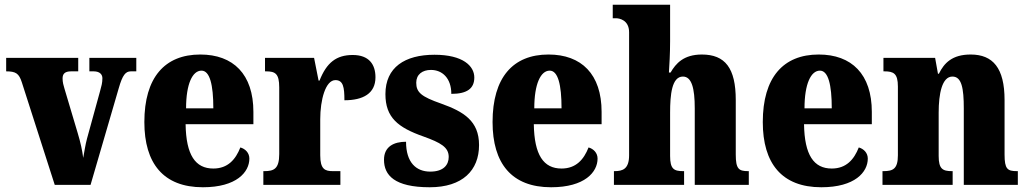

<svg xmlns="http://www.w3.org/2000/svg" viewBox="-20 -780 4335 810"><path d="M72 -433 211 0H362L481 -408C497 -464 510 -479 532 -479H555V-536H357V-479H375C402 -479 412 -465 412 -450C412 -430 408 -417 402 -395L347 -195C340 -169 336 -140 331 -114C327 -146 320 -178 308 -218L252 -406C248 -419 244 -433 244 -449C244 -468 253 -479 280 -479H310V-536H6V-479C47 -479 60 -470 72 -433Z M836 10C978 10 1032 -54 1032 -111C1032 -135 1015 -152 994 -158C974 -107 941 -69 880 -69C804 -69 765 -126 763 -256H1049V-308C1049 -467 964 -550 825 -550C675 -550 589 -453 589 -265C589 -91 669 10 836 10ZM880 -323H765C765 -426 792 -482 830 -482C865 -482 880 -423 880 -323Z M1091 0H1416V-58H1384C1351 -58 1331 -66 1331 -125V-277C1331 -358 1353 -442 1395 -442C1428 -442 1433 -412 1433 -357C1511 -357 1564 -385 1564 -454C1564 -508 1537 -548 1468 -548C1399 -548 1358 -516 1328 -440H1324L1305 -536H1098V-479H1102C1141 -479 1158 -470 1158 -411V-130C1158 -67 1135 -58 1095 -58H1091Z M1793 10C1931 10 2001 -61 2001 -168C2001 -270 1936 -309 1841 -343C1758 -372 1736 -390 1736 -431C1736 -466 1762 -485 1798 -485C1846 -485 1884 -450 1884 -384C1951 -384 1981 -407 1981 -453C1981 -501 1934 -549 1813 -549C1688 -549 1606 -496 1606 -383C1606 -284 1659 -242 1767 -204C1839 -178 1873 -159 1873 -118C1873 -85 1852 -56 1795 -56C1736 -56 1693 -94 1693 -182C1642 -182 1600 -162 1600 -106C1600 -41 1644 10 1793 10Z M2305 10C2447 10 2501 -54 2501 -111C2501 -135 2484 -152 2463 -158C2443 -107 2410 -69 2349 -69C2273 -69 2234 -126 2232 -256H2518V-308C2518 -467 2433 -550 2294 -550C2144 -550 2058 -453 2058 -265C2058 -91 2138 10 2305 10ZM2349 -323H2234C2234 -426 2261 -482 2299 -482C2334 -482 2349 -423 2349 -323Z M2570 0H2866V-58H2862C2823 -58 2807 -67 2807 -122V-305C2807 -380 2814 -457 2861 -457C2898 -457 2911 -408 2911 -323V0H3139V-58H3136C3097 -58 3084 -67 3084 -128V-358C3084 -493 3039 -550 2941 -550C2864 -550 2831 -512 2809 -474H2802C2804 -504 2807 -555 2807 -606V-760H2565V-703H2579C2592 -703 2634 -696 2634 -644V-125C2634 -67 2607 -58 2573 -58H2570Z M3445 10C3587 10 3641 -54 3641 -111C3641 -135 3624 -152 3603 -158C3583 -107 3550 -69 3489 -69C3413 -69 3374 -126 3372 -256H3658V-308C3658 -467 3573 -550 3434 -550C3284 -550 3198 -453 3198 -265C3198 -91 3278 10 3445 10ZM3489 -323H3374C3374 -426 3401 -482 3439 -482C3474 -482 3489 -423 3489 -323Z M3703 0H3999V-58H3996C3957 -58 3940 -67 3940 -122V-305C3940 -384 3954 -457 3998 -457C4037 -457 4046 -408 4046 -323V0H4274V-58H4270C4230 -58 4218 -67 4218 -128V-358C4218 -493 4169 -550 4075 -550C3997 -550 3963 -514 3941 -469H3937L3925 -536H3707V-479H3711C3750 -479 3768 -470 3768 -415V-125C3768 -67 3747 -58 3707 -58H3703Z"/></svg>

Font: Noto Serif Sinhala Condensed Black
Style: Regular
Weight: 900
Width: 3
Designer: Jelle Bosma - Monotype Design Team
Foundry: Monotype Imaging Inc.
Version: Version 2.007